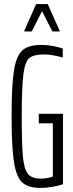

<svg xmlns="http://www.w3.org/2000/svg" viewBox="-20 -917 361 945"><path d="M37 -344Q37 -496 48.5 -569Q60 -642 90 -669Q120 -696 183 -696Q209 -696 238.5 -691Q268 -686 289 -678V-634Q233 -649 200 -649Q147 -649 125.5 -632.5Q104 -616 95.5 -554.5Q87 -493 87 -344Q87 -205 93 -144Q99 -83 118 -60.5Q137 -38 180 -38Q214 -38 240 -48V-310H171V-357H290V-10Q265 -2 235 3Q205 8 180 8Q120 8 90.5 -18Q61 -44 49 -117.5Q37 -191 37 -344ZM100 -762V-767L158 -897H215L273 -767V-762H238L187 -862L136 -762Z"/></svg>

Font: Saira Ultra Condensed Light
Style: Regular
Weight: 300
Width: 1
Designer: Hector Gatti with collaboration of the Omnibus-Type team
Foundry: Omnibus-Type
Version: Version 1.001; ttfautohint (v1.8)